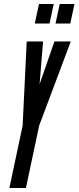

<svg xmlns="http://www.w3.org/2000/svg" viewBox="-20 -943 394 963"><path d="M27 0H110L176.5 -313L335 -735H253L180 -525L179 -520H178L179 -525L196 -735H114L93.5 -313ZM258.5 -825H332.5L353.5 -923H279.5ZM154.5 -825H228.5L249.5 -923H175.5Z"/></svg>

Font: League Gothic Condensed Italic
Style: Regular
Weight: 400
Width: 3
Designer: The League of Moveable Type
Version: Version 1.600; ttfautohint (v1.8.3)